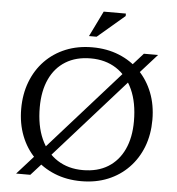

<svg xmlns="http://www.w3.org/2000/svg" viewBox="-59 -939 924 1004"><g transform="rotate(5 403.0 -437.0)"><path d="M191.5 -141 587 -585 604.5 -606 673 -682.5H747.5L643 -566L618 -541.5L222.5 -97.5L205.5 -76.5L136.5 0H62L166.5 -116.5ZM402.5 -692.5Q479 -692.5 542.5 -666.8Q606 -641 651.8 -594.2Q697.5 -547.5 722.5 -483.5Q747.5 -419.5 747.5 -342Q747.5 -264.5 722.8 -200.2Q698 -136 652.2 -88.8Q606.5 -41.5 543.8 -15.8Q481 10 404 10Q327.5 10 264.2 -15.8Q201 -41.5 155 -88Q109 -134.5 84 -198.8Q59 -263 59 -340Q59 -417.5 83.8 -482Q108.5 -546.5 154.2 -593.8Q200 -641 263 -666.8Q326 -692.5 402.5 -692.5ZM407.5 -48.5Q485 -48.5 539.5 -82.2Q594 -116 623 -178.2Q652 -240.5 652 -326Q652 -423.5 620.8 -492.2Q589.5 -561 532.8 -597.5Q476 -634 399 -634Q322 -634 267.2 -600.2Q212.5 -566.5 183.8 -504.2Q155 -442 155 -356.5Q155 -259.5 186 -190.5Q217 -121.5 274 -85Q331 -48.5 407.5 -48.5ZM379 -749.5 444.5 -883.5H561V-870.5L419 -749.5Z"/></g></svg>

Font: Newsreader
Style: Regular
Weight: 400
Designer: Hugues Gentile
Foundry: Production Type
Version: Version 1.003